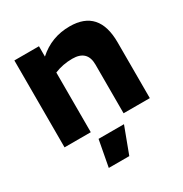

<svg xmlns="http://www.w3.org/2000/svg" viewBox="-174 -671 964 1014"><g transform="rotate(-30 308.5 -164.5)"><path d="M319 -385Q261 -385 210 -364V0H50V-530H200V-467Q281 -540 392 -540Q570 -540 570 -340V0H410V-297Q410 -385 319 -385ZM383 51 323 211H198L228 51Z"/></g></svg>

Font: Roundo
Style: Bold
Weight: 700
Designer: Namrata Goyal (Gurmukhi), Shiva Nallaperumal (Latin)
Foundry: Indian Type Foundry
Version: Version 1.000;PS 1.0;hotconv 1.0.88;makeotf.lib2.5.647800